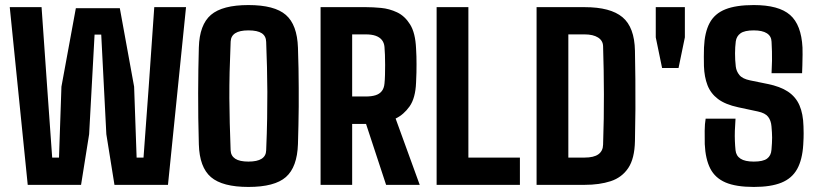

<svg xmlns="http://www.w3.org/2000/svg" viewBox="-20 -724 3200 752"><path d="M88.6 0 18.2 -696H142.8L164.6 -384.5L184.4 -106.7H211.1L220.6 -384.5L277.1 -692H449.3L505.3 -384.5L515.1 -106.7H542.1L562.5 -384.5L584.2 -696H708.6L637.9 0H428.3L396.5 -198.3L376.5 -588.5H350.4L329.1 -198.3L297.5 0Z M953 8.2Q851.2 8.2 806.2 -30.3Q761.3 -68.9 758.8 -158.7Q757.2 -211.6 756.6 -261.9Q756.1 -312.2 756.1 -359.8Q756.1 -407.3 756.9 -452Q757.7 -496.8 758.8 -538.1Q761.3 -627.3 806.2 -665.8Q851.2 -704.2 953 -704.2Q1055.3 -704.2 1099.6 -665.6Q1144 -627 1147 -537.3Q1148.5 -495.3 1149.2 -456Q1149.9 -416.8 1150 -379.7Q1150.2 -342.5 1150 -306.3Q1149.7 -270.1 1148.9 -233.7Q1148 -197.3 1147 -159.6Q1144 -69.4 1099.8 -30.6Q1055.7 8.2 953 8.2ZM953 -91.1Q987.4 -91.1 1004.7 -102.2Q1022 -113.3 1022.5 -135.2Q1025.4 -203.9 1026.3 -259.7Q1027.3 -315.4 1027.1 -364.4Q1026.9 -413.5 1025.7 -460.9Q1024.4 -508.3 1022.5 -559.9Q1022 -582.7 1005.3 -593.8Q988.5 -605 953 -605Q918.7 -605 901.6 -594Q884.4 -583.1 883.4 -561.3Q880.6 -495.9 879.3 -441.9Q878.1 -387.9 878.3 -339.3Q878.6 -290.6 879.9 -241.2Q881.3 -191.8 883.3 -135.2Q884.3 -113.5 901.4 -102.3Q918.4 -91.1 953 -91.1Z M1235.6 0V-696H1413.5Q1439.9 -696 1472.3 -693Q1504.7 -690 1535.2 -675.7Q1565.6 -661.4 1586.3 -628.1Q1607 -594.8 1609.6 -533.8Q1610.6 -518 1611 -503.3Q1611.4 -488.6 1611.4 -473Q1611.4 -457.5 1611.1 -439.9Q1610.8 -422.3 1609.6 -400.6Q1607.2 -339.9 1584.3 -307.4Q1561.4 -275 1529.5 -259.7L1623.9 0H1492.2L1413.7 -238.5H1359.3V0ZM1359.3 -346.1H1413.4Q1435.2 -346.1 1450.9 -351Q1466.5 -355.9 1475.3 -367.1Q1484.2 -378.3 1485.9 -396.7Q1487.4 -410.9 1487.9 -430.3Q1488.4 -449.8 1488.4 -470.2Q1488.4 -490.6 1487.7 -509.2Q1486.9 -527.7 1485.9 -540.2Q1484.5 -556.3 1475.8 -567.3Q1467.1 -578.2 1451.5 -583.8Q1436 -589.3 1413.5 -589.3H1359.3Z M1690.1 0V-696H1814.5V-106.8H2016.3V0Z M2081.6 0V-696H2269.6Q2371.2 -696 2418.1 -656.6Q2465.1 -617.3 2466.9 -525.3Q2468 -471.3 2468.5 -414.1Q2469 -356.9 2468.7 -296.5Q2468.4 -236 2466.9 -171.8Q2465.6 -102.9 2440.6 -65.8Q2415.7 -28.7 2371.8 -14.3Q2328 0 2269.4 0ZM2206 -106.8H2269.4Q2305.9 -106.8 2323.8 -119.8Q2341.6 -132.7 2342.1 -157.5Q2344 -210.1 2344.7 -259.1Q2345.4 -308 2345.3 -355.1Q2345.3 -402.1 2344.4 -448.7Q2343.5 -495.2 2342.1 -542.8Q2341.6 -564.9 2322.3 -577.1Q2303 -589.3 2269.6 -589.3H2206Z M2573.2 -457.6 2548.4 -577.7V-696H2662.4V-577.7L2637.6 -457.6Z M2932.5 8.2Q2862.8 8.2 2821.8 -9.3Q2780.8 -26.9 2761.9 -63.9Q2743 -100.8 2740.3 -159.5Q2739.7 -184.4 2740 -211.8Q2740.3 -239.3 2743.8 -259.3H2860.8Q2858.9 -233.7 2858.2 -212.1Q2857.5 -190.6 2858.3 -171.9Q2859 -153.3 2860.8 -135.8Q2863 -113.7 2880.5 -102.4Q2897.9 -91.1 2932.3 -91.1Q2968.6 -91.1 2984.3 -102.7Q3000 -114.3 3001.6 -137.4Q3004.1 -165.9 3004.1 -185Q3004 -204.2 3001.6 -229.3Q2999.8 -252.1 2988.4 -266.7Q2977 -281.3 2948.2 -287.4L2871.5 -303.8Q2820.7 -314.7 2792 -336.4Q2763.4 -358.1 2751 -390.3Q2738.6 -422.5 2737.1 -465.1Q2736.6 -484.5 2736.7 -502.1Q2736.8 -519.6 2737.3 -537.9Q2739.8 -597.4 2759.4 -634Q2778.9 -670.6 2820.8 -687.4Q2862.7 -704.2 2932.3 -704.2Q3030.1 -704.2 3074.4 -665.5Q3118.6 -626.9 3123.1 -537.8Q3123.6 -530.4 3123.4 -509.9Q3123.2 -489.4 3122.6 -468.1Q3122 -446.8 3121.5 -437.4H3001.9Q3003.4 -466.8 3003.7 -486Q3004 -505.3 3003.5 -522.1Q3003 -538.9 3001.9 -560.5Q3001.2 -582.5 2983.5 -593.7Q2965.9 -605 2932.1 -605Q2896.2 -605 2880.3 -593.5Q2864.5 -582 2861.8 -561.9Q2859 -540.2 2858.9 -514.9Q2858.8 -489.6 2861.8 -463.5Q2864 -444.7 2876.1 -430Q2888.1 -415.3 2917.9 -409.2L2985.9 -395.3Q3035.4 -385.5 3066.1 -365.2Q3096.7 -344.8 3111.2 -311.6Q3125.7 -278.4 3127 -229.4Q3127.6 -212 3127.6 -202.1Q3127.6 -192.3 3127.3 -183.1Q3127.1 -174 3126.1 -157.9Q3122.5 -98.4 3102.1 -61.8Q3081.7 -25.2 3040.4 -8.5Q2999.1 8.2 2932.5 8.2Z"/></svg>

Font: Big Shoulders Text SC Thin
Style: Regular
Weight: 100
Designer: Patric King
Foundry: XO Type Co
Version: Version 2.002